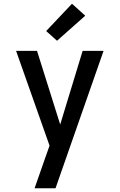

<svg xmlns="http://www.w3.org/2000/svg" viewBox="-20 -792 640 1027"><path d="M165 215Q179 175 193 135Q207 95 221 55L245 -13L66 -520H178L302 -126L422 -520H534L277 215ZM285 -574 227 -626 365 -772 436 -708Z"/></svg>

Font: Iosevka Semibold Extended
Style: Regular
Weight: 600
Width: 7
Monospace: yes
Designer: Belleve Invis
Foundry: Belleve Invis
Version: Version 32.5.0; ttfautohint (v1.8.4)